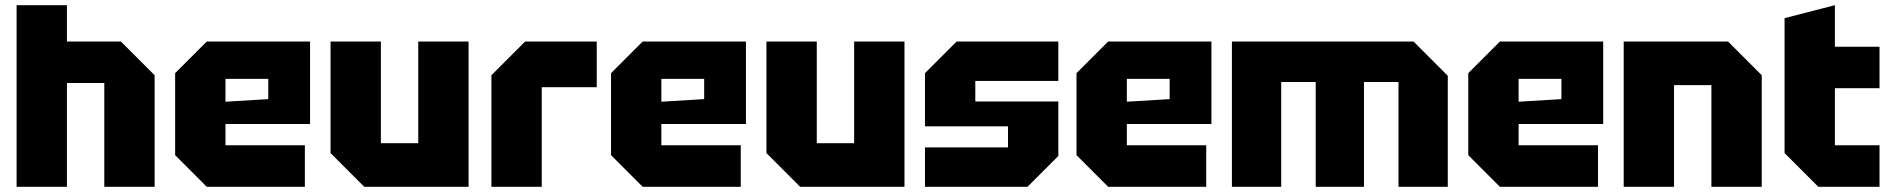

<svg xmlns="http://www.w3.org/2000/svg" viewBox="-20 -720 7284 740"><path d="M44 0V-700H238V-560H446L576 -430V0H382V-400H238V0Z M655 -122V-438L777 -560H1175V-242H849V-160H1155V0H777ZM849 -328 1014 -338V-416H849Z M1786 -560V0H1384L1254 -130V-560H1448V-168H1592V-560Z M1874 0V-430L2004 -560H2280V-384H2068V0Z M2335 -122V-438L2457 -560H2855V-242H2529V-160H2835V0H2457ZM2529 -328 2694 -338V-416H2529Z M3466 -560V0H3064L2934 -130V-560H3128V-168H3272V-560Z M3545 0V-152H3865V-233H3545V-438L3667 -560H4059V-408H3739V-329H4059V-119L3940 0Z M4129 -122V-438L4251 -560H4649V-242H4323V-160H4629V0H4251ZM4323 -328 4488 -338V-416H4323Z M4728 -560H5428L5560 -428V0H5370V-404H5237V0H5051V-404H4918V0H4728Z M5639 -122V-438L5761 -560H6159V-242H5833V-160H6139V0H5761ZM5833 -328 5998 -338V-416H5833Z M6238 0V-560H6640L6770 -430V0H6576V-392H6432V0Z M6858 -650 7052 -700V-540H7224V-380H7052V-160H7224V0H6988L6858 -130Z"/></svg>

Font: Tektur ExtraBold
Style: Regular
Weight: 800
Designer: Adam Jagosz
Foundry: Adam Jagosz
Version: Version 1.005;gftools[0.9.30]